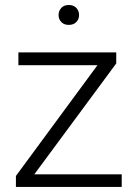

<svg xmlns="http://www.w3.org/2000/svg" viewBox="-20 -734 526 754"><path d="M114.7 -49.3H458V0H42.5V-43L362.8 -478H52.2V-528.3H436.5V-484.9ZM210 -674.8Q210 -691.4 220.7 -702.9Q231.4 -714.4 250 -714.4Q269 -714.4 279.8 -702.9Q290.5 -691.4 290.5 -674.8Q290.5 -658.7 279.8 -647.5Q269 -636.2 250 -636.2Q231.4 -636.2 220.7 -647.5Q210 -658.7 210 -674.8Z"/></svg>

Font: Roboto-Light
Style: Regular
Weight: 300
Designer: Google
Version: Version 2.137; 2017